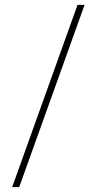

<svg xmlns="http://www.w3.org/2000/svg" viewBox="-20 -730 398 790"><path d="M30 40H59L328 -710H299Z"/></svg>

Font: MV Cash Thin
Style: Regular
Weight: 100
Designer: Rodrigo Fuenzalida
Foundry: fragTYPE
Version: Version 1.100;Glyphs 3.1.2 (3151)